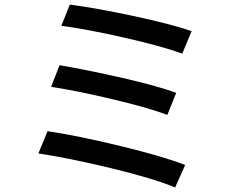

<svg xmlns="http://www.w3.org/2000/svg" viewBox="-20 -788 1040 842"><path d="M249 -674.8 286.1 -767.6Q390.6 -754.9 560.5 -718.8Q730.5 -682.6 820.3 -651.4L779.3 -552.7Q692.4 -585 524.4 -623Q356.4 -661.1 249 -674.8ZM204.1 -407.2 241.2 -502Q362.3 -481.4 514.6 -446.8Q667 -412.1 752.9 -380.9L713.9 -284.2Q630.9 -315.4 475.1 -352.5Q319.3 -389.6 204.1 -407.2ZM148.4 -115.2 188.5 -212.9Q323.2 -192.4 508.8 -147.5Q694.3 -102.5 792 -64.5L748 34.2Q655.3 -4.9 469.7 -49.8Q284.2 -94.7 148.4 -115.2Z"/></svg>

Font: Gen Shin Gothic Medium
Style: Regular
Weight: 500
Designer: [Source Han Sans]
Ryoko NISHIZUKA  (kana & ideographs); Paul D. Hunt (Latin, Greek & Cyrillic); Wenlong ZHANG  (bopomofo
Version: Version 1.002.20150607